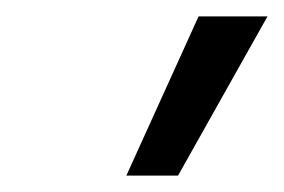

<svg xmlns="http://www.w3.org/2000/svg" viewBox="-20 -810 346 234"><path d="M134 -596 222 -790H306L197 -596Z"/></svg>

Font: Georama Extra Condensed Medium
Style: Italic
Weight: 500
Width: 2
Italic angle: -9°
Designer: Jean-Baptiste Levee
Foundry: Production Type
Version: Version 1.000